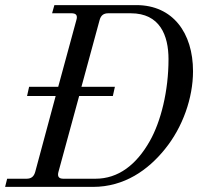

<svg xmlns="http://www.w3.org/2000/svg" viewBox="-30 -732 798 752"><path d="M-10 0H334C457 0 550 -66 616 -148C686 -234 726 -349 726 -453C726 -603 647 -712 504 -712H183L174 -680H250C268 -680 275 -672 269 -653L198 -392H84L76 -356H188L108 -59C103 -41 93 -32 74 -32H-2ZM199 -59 280 -356H412L420 -392H289L360 -653C365 -672 376 -680 394 -680H482C596 -680 630 -594 630 -500C630 -375 600 -256 557 -180C504 -86 433 -32 344 -32H218C200 -32 194 -41 199 -59Z"/></svg>

Font: Old Standard
Style: Italic
Weight: 400
Italic angle: -15.2°
Designer: Alexey Kryukov <alexios@thessalonica.org.ru>
Version: Version 2.0